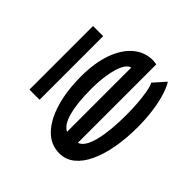

<svg xmlns="http://www.w3.org/2000/svg" viewBox="-116 -937 1232 1232"><g transform="rotate(-45 500.0 -321.0)"><path d="M547 10Q447 10 360.5 -5.5Q274 -21 209.5 -51Q145 -81 109 -125.5Q73 -170 73 -227Q73 -305 130 -361Q187 -417 288 -447.5Q389 -478 521 -478Q646 -478 735.5 -445.5Q825 -413 873 -356Q921 -299 921 -224Q921 -216 919.5 -208Q918 -200 917 -191H205Q221 -144 313.5 -120.5Q406 -97 551 -97Q598 -97 650 -100.5Q702 -104 745.5 -111.5Q789 -119 811 -131L891 -60Q856 -38 801 -22Q746 -6 680.5 2Q615 10 547 10ZM206 -290H789Q782 -318 743 -336.5Q704 -355 643 -365Q582 -375 511 -375Q384 -375 305.5 -354Q227 -333 206 -290ZM227 -560V-652H804V-560Z"/></g></svg>

Font: Inconsolata UltraExpanded ExtraBold
Style: Regular
Weight: 800
Width: 9
Monospace: yes
Designer: Raph Levien, Cyreal, Brenton Simpson
Foundry: Raph Levien, Cyreal, Google
Version: Version 3.001; ttfautohint (v1.8.2.53-6de2)